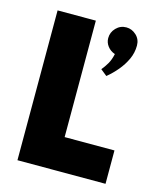

<svg xmlns="http://www.w3.org/2000/svg" viewBox="-102 -742 687 817"><g transform="rotate(15 241.0 -333.0)"><path d="M440 0H52V-660H220.5V-147H440ZM324.5 -444 296.5 -466.5Q309 -481.5 319.5 -499.5Q330 -517.5 335.5 -543.5Q315 -550.5 302.8 -566.5Q290.5 -582.5 290.5 -602Q290.5 -628 309 -647Q327.5 -666 354 -666Q378.5 -666 397.8 -648Q417 -630 417 -602.5Q417 -571 403.8 -542.2Q390.5 -513.5 369.5 -488.5Q348.5 -463.5 324.5 -444Z"/></g></svg>

Font: Lucymar Sans ExtraBold
Style: Regular
Weight: 800
Foundry: The League of Moveable Type (original font) / Main changes by Cristiano Sobral with portions from Mirco Monsees
Version: Version 2.001;August 30, 2020;FontCreator 13.0.0.2681 64-bit